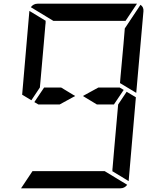

<svg xmlns="http://www.w3.org/2000/svg" viewBox="-20 -1020 856 1040"><path d="M387 -500 303 -454H208H188L166 -467L219 -546H311ZM628 -546 650 -533 597 -454H505L429 -500L513 -546ZM666 -523 716 -493 677 -41Q677 -41 677 -39L588 -93L589 -95V-103L590 -113L599 -218L620 -454ZM741 -994Q759 -982 757 -959L718 -517L630 -570L633 -607L649 -782L656 -866ZM269 -907 147 -981Q161 -1000 184 -1000H720Q720 -1000 722 -1000L660 -907H657H626H490H398ZM547 -93 669 -19Q655 0 632 0H96Q96 0 94 0L156 -93H159H190H326H418ZM139 -959Q139 -959 139 -961L228 -907L227 -905V-895L226 -887L217 -782L199 -578L196 -546L150 -477L100 -507Z"/></svg>

Font: DSEG14 Modern
Style: Italic
Weight: 400
Italic angle: -5°
Designer: Keshikan(Twitter:@keshinomi_88pro)
Version: Version 0.46